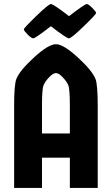

<svg xmlns="http://www.w3.org/2000/svg" viewBox="-20 -931 554 951"><path d="M453 -540Q464 -511 464 -409V0H326V-150H188V0H50V-409Q50 -511 61 -540Q78 -582 149 -647Q220 -712 257 -712Q294 -712 365 -647Q436 -582 453 -540ZM188 -409V-270H326V-409Q326 -491 318 -509.5Q310 -528 290.5 -548.5Q271 -569 257 -569Q243 -569 223.5 -548.5Q204 -528 196 -509.5Q188 -491 188 -409ZM232 -801Q154 -741 145 -741Q136 -741 117 -760Q98 -779 98 -785.5Q98 -792 159.5 -851.5Q221 -911 232.5 -911Q244 -911 322 -851Q400 -911 409 -911Q418 -911 437 -892Q456 -873 456 -866.5Q456 -860 394.5 -800.5Q333 -741 321.5 -741Q310 -741 232 -801Z"/></svg>

Font: Germania One
Style: Regular
Weight: 400
Designer: John Vargas Beltran
Foundry: John Vargas Beltran
Version: Version 1.001